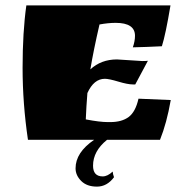

<svg xmlns="http://www.w3.org/2000/svg" viewBox="-20 -520 711 714"><path d="M415 -299 509 -293Q523 -293 530 -294L483 -206H474Q455 -206 420 -216.5Q385 -227 370 -227Q329 -227 305 -174Q301 -125 299 -76Q351 -66 381 -66H390Q433 -66 458.5 -85Q484 -104 495 -153L615 -148Q600 -62 575 0H378Q326 42 326 96Q326 116 335 126Q344 136 362 136Q380 136 399 118Q400 129 404 139Q378 174 340.5 174Q303 174 282 153Q261 132 261 106Q261 47 330 0H84Q64 -135 64 -268Q64 -401 78 -500H614Q596 -392 582 -348Q523 -345 474 -344Q482 -367 482 -387Q482 -435 410 -435Q383 -435 350 -429Q328 -334 316 -262Q356 -299 415 -299Z"/></svg>

Font: Ruslan Display
Style: Regular
Weight: 400
Version: Version 1.000